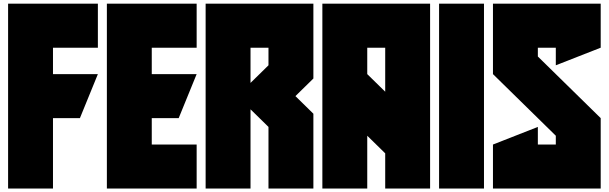

<svg xmlns="http://www.w3.org/2000/svg" viewBox="-20 -997 3377 1065"><path d="M24.9 -976.6H522.9V-732.4H273.9V-585.9H522.9L423.3 -341.8H273.9V48.8H24.9Z M821.8 -341.8V-195.3H1070.8V48.8H572.8V-976.6H1070.8V-732.4H821.8V-585.9H1070.8L971.2 -341.8Z M1469.2 -293 1369.6 -390.6V48.8H1120.6V-976.6H1718.3V-561.5L1618.7 -463.9L1718.3 -366.2V48.8H1469.2ZM1469.2 -634.8V-732.4H1369.6V-537.1Z M2116.7 -146.5 2017.1 -244.1V48.8H1768.1V-976.6H2365.7V48.8H2116.7ZM2017.1 -585.9 2116.7 -488.3V-732.4H2017.1Z M2664.6 -976.6V48.8H2415.5V-976.6Z M3312 -732.4 3063 -634.8V-732.4H2963.4V-683.6L3312 -341.8V48.8H2714.4V-195.3L2963.4 -293V-195.3H3063V-244.1L2714.4 -585.9V-976.6H3312Z"/></svg>

Font: Wilelessous
Style: Regular
Weight: 400
Designer: Kristopher Martin
Foundry: Kristopher Martin
Version: Version 1.0; ttfautohint (v1.8.4.7-5d5b)